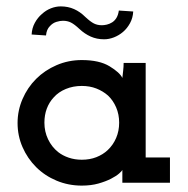

<svg xmlns="http://www.w3.org/2000/svg" viewBox="-20 -572 587 601"><path d="M512 0H363V-40Q362 -37 353 -29Q344 -21 327.5 -12.5Q311 -4 288 2.5Q265 9 236 9Q194 9 157 -6.5Q120 -22 93 -49Q66 -76 50.5 -111.5Q35 -147 35 -187Q35 -226 50.5 -262Q66 -298 93 -325Q120 -352 157 -368Q194 -384 236 -384Q291 -384 323 -364.5Q355 -345 363 -328Q364 -338 365.5 -350.5Q367 -363 367 -375H436V-79H512ZM236 -303Q209 -303 186 -293.5Q163 -284 148 -267Q134 -252 126.5 -232Q119 -212 119 -188Q119 -160 130.5 -136Q142 -112 162 -96Q176 -85 195 -78.5Q214 -72 236 -72Q261 -72 281.5 -80Q302 -88 317 -102Q334 -118 343.5 -140Q353 -162 353 -188Q353 -214 343.5 -236Q334 -258 318 -273Q302 -287 281.5 -295Q261 -303 236 -303ZM365 -472Q352 -461 336.5 -455Q321 -449 306 -449Q283 -449 264 -457.5Q245 -466 229 -481Q213 -496 202 -501.5Q191 -507 177 -507Q168 -507 156.5 -503.5Q145 -500 136 -490Q131 -485 128 -478Q125 -471 124 -461L79 -464Q80 -484 89 -500.5Q98 -517 111 -528Q124 -540 139.5 -546Q155 -552 170 -552Q193 -552 212 -543.5Q231 -535 247 -519Q263 -504 274 -498.5Q285 -493 299 -493Q306 -493 314.5 -495Q323 -497 331 -502Q339 -507 344.5 -516Q350 -525 352 -539L397 -536Q396 -516 387 -499.5Q378 -483 365 -472Z"/></svg>

Font: Josefin Slab
Style: Bold
Weight: 700
Designer: Santiago Orozco
Foundry: Typemade
Version: Version 2.000